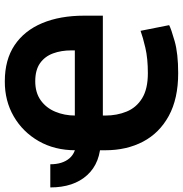

<svg xmlns="http://www.w3.org/2000/svg" viewBox="-14 -760 771 810"><g transform="rotate(-90 372.0 -354.5)"><path d="M-13.2 -528.3H84.5Q84.5 -477.1 109.6 -447.5Q134.8 -418 186.5 -418V-315.4Q90.8 -315.4 38.8 -372.6Q-13.2 -429.7 -13.2 -528.3ZM468.7 11.2Q361.3 11.2 288.8 -28.3Q216.3 -67.9 179.9 -137.2Q143.6 -206.5 143.6 -296.4V-422.4Q143.6 -509.8 182.1 -577.1Q220.7 -644.5 286.6 -682.6Q352.5 -720.7 434.6 -720.2Q525.4 -720.2 586.9 -679Q648.4 -637.7 679.9 -562.5Q711.4 -487.3 711.4 -385.3V-306.6H250V-424.8H564.9V-439.9Q564.9 -482.4 552.2 -516.8Q539.5 -551.3 511 -571.5Q482.4 -591.8 434.6 -591.8Q386.7 -591.8 354.5 -568.8Q322.3 -545.9 306.2 -507.3Q290 -468.7 290 -422.4V-296.4Q290 -247.1 306.9 -206.1Q323.7 -165 363 -140.9Q402.3 -116.7 468.7 -116.7Q530.8 -116.7 575.7 -127.2Q620.6 -137.7 647.5 -147.5L671.4 -26.9Q656.2 -18.6 604 -3.7Q551.8 11.2 468.7 11.2Z"/></g></svg>

Font: RobotoDEMO
Style: Regular
Weight: 400
Designer: Christian Robertson
Foundry: Google
Version: Version 2.136